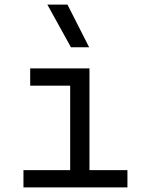

<svg xmlns="http://www.w3.org/2000/svg" viewBox="-20 -815 626 835"><path d="M82 0V-75.2H285.2V-442.4H111.3V-517.6H369.1V-75.2H534.2V0ZM288.6 -609.4 186 -794.9H273.4L367.7 -609.4Z"/></svg>

Font: CaskaydiaMono NF SemiLight
Style: Regular
Weight: 350
Designer: Aaron Bell
Foundry: Saja Typeworks
Version: Version 2111.001; ttfautohint (v1.8.4);Nerd Fonts 3.1.1